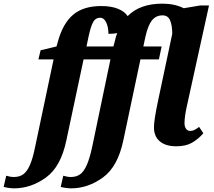

<svg xmlns="http://www.w3.org/2000/svg" viewBox="-151 -790 1169 1050"><path d="M938 -96 961 -61Q933 -29 899 -9.5Q865 10 813 10Q755 10 723 -17Q691 -44 691 -94Q691 -133 713 -237L791 -605Q791 -650 779.5 -678Q768 -706 738 -706Q702 -706 680 -678.5Q658 -651 644 -588L633 -536H733L718 -465H617L524 -25Q494 121 412 180.5Q330 240 238 240Q225 240 207.5 237.5Q190 235 181 232L195 171Q218 178 236 178Q267 178 287.5 163Q308 148 324 111.5Q340 75 354 9L453 -465H306L212 -23Q182 122 100 181Q18 240 -74 240Q-87 240 -104.5 237.5Q-122 235 -131 232L-117 171Q-94 178 -75 178Q-44 178 -23.5 163Q-3 148 13 111.5Q29 75 42 9L142 -465H59L71 -515L158 -536L166 -564Q193 -662 249 -709.5Q305 -757 403 -757Q457 -757 494 -742Q531 -727 547 -702Q614 -770 737 -770Q804 -770 854 -745L943 -760H992L871 -210Q858 -152 858 -116Q858 -97 866.5 -85.5Q875 -74 889 -74Q901 -74 911.5 -79Q922 -84 938 -96ZM476 -561Q483 -593 490 -609Q471 -605 442 -605Q442 -641 430 -667Q418 -693 396 -693Q372 -693 359 -670.5Q346 -648 334 -593L322 -536H469Z"/></svg>

Font: Noto Serif NarrowExtraBold
Style: Italic
Weight: 800
Width: 4
Italic angle: -12°
Designer: Monotype Design Team
Foundry: Monotype Imaging Inc.
Version: Version 1.001